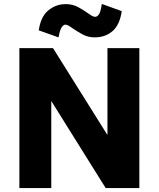

<svg xmlns="http://www.w3.org/2000/svg" viewBox="-20 -961 811 981"><path d="M242 0H79V-715H251L529 -271V-715H692V0H520L242 -445ZM500 -941 602 -904Q592 -834 555 -802Q518 -770 464 -770Q429 -770 400.5 -786Q372 -802 353 -815Q342 -823 332 -829Q322 -835 314 -835Q304 -835 295 -821.5Q286 -808 279 -770L178 -806Q188 -876 227 -908Q266 -940 316 -940Q351 -940 379.5 -924.5Q408 -909 427 -895Q438 -887 448 -881Q458 -875 466 -875Q477 -875 486 -888.5Q495 -902 500 -941Z"/></svg>

Font: Wix Madefor Text ExtraBold
Style: Regular
Weight: 800
Designer: Dalton Maag Ltd
Foundry: Dalton Maag Ltd
Version: Version 3.100